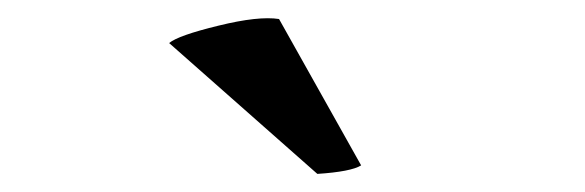

<svg xmlns="http://www.w3.org/2000/svg" viewBox="-20 -761 640 210"><path d="M165 -713.9Q174.8 -722.2 218.8 -732.9Q262.7 -743.7 285.2 -740.2L375 -580.1Q363.8 -573.2 327.1 -570.8Z"/></svg>

Font: Arima
Style: Bold
Weight: 700
Designer: Joana Correia and Natanael Gama
Foundry: NDISCOVER
Version: Version 1.100;Glyphs 3.1.2 (3151)